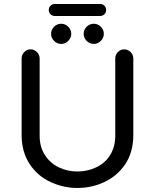

<svg xmlns="http://www.w3.org/2000/svg" viewBox="-20 -936 780 967"><path d="M225.6 -885.7Q225.6 -898.4 234.4 -907.2Q243.2 -916 255.9 -916H484.4Q497.1 -916 505.9 -907.2Q514.6 -898.4 514.6 -885.7Q514.6 -873 505.9 -864.3Q497.1 -855.5 484.4 -855.5H255.9Q243.2 -855.5 234.4 -864.3Q225.6 -873 225.6 -885.7ZM237.3 -765.6Q237.3 -786.1 252.4 -801.3Q267.6 -816.4 288.1 -816.4Q308.6 -816.4 323.7 -801.3Q338.9 -786.1 338.9 -765.6Q338.9 -745.1 323.7 -730Q308.6 -714.8 288.1 -714.8Q267.6 -714.8 252.4 -730Q237.3 -745.1 237.3 -765.6ZM401.4 -765.6Q401.4 -786.1 416.5 -801.3Q431.6 -816.4 452.1 -816.4Q472.7 -816.4 487.8 -801.3Q502.9 -786.1 502.9 -765.6Q502.9 -745.1 487.8 -730Q472.7 -714.8 452.1 -714.8Q431.6 -714.8 416.5 -730Q401.4 -745.1 401.4 -765.6ZM236.3 -18.6Q168.9 -48.8 128.9 -110.4Q88.9 -171.9 88.9 -255.9V-641.6Q88.9 -660.2 102.1 -673.8Q115.2 -687.5 133.8 -687.5Q152.3 -687.5 166 -673.8Q179.7 -660.2 179.7 -641.6V-252.9Q179.7 -193.4 207 -154.3Q232.4 -114.3 275.9 -93.3Q319.3 -72.3 370.1 -72.3Q419.9 -72.3 463.9 -92.8Q509.8 -114.3 535.2 -155.8Q560.5 -197.3 560.5 -252.9V-641.6Q560.5 -660.2 573.7 -673.8Q586.9 -687.5 605.5 -687.5Q624 -687.5 637.7 -673.8Q651.4 -660.2 651.4 -641.6V-255.9Q651.4 -169.9 610.4 -108.4Q570.3 -49.8 506.3 -19.5Q442.4 10.7 370.1 10.7Q299.8 10.7 236.3 -18.6Z"/></svg>

Font: FakePearl
Style: Regular
Weight: 400
Version: Version 1.2